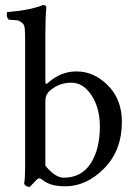

<svg xmlns="http://www.w3.org/2000/svg" viewBox="-20 -718 533 750"><path d="M173.8 -362.8Q156.7 -347.7 157.2 -320.8V-70.8Q195.3 -23.9 229 -23.9Q297.9 -23.9 334 -79.3Q370.1 -134.8 370.1 -224.1Q370.1 -295.9 337.6 -345.5Q305.2 -395 258.8 -395Q210 -395 173.8 -362.8ZM167 -394Q216.8 -439 278.8 -439Q347.7 -439 401.9 -384Q456.1 -329.1 456.1 -242.2Q456.1 -130.4 387 -60.3Q317.9 9.8 234.9 9.8Q176.3 9.8 147 -14.6Q138.7 -21.5 133.1 -21.2Q127.4 -21 119.6 -12.2Q112.3 -3.9 96.2 12.2Q81.1 12.2 74.2 0Q78.1 -19 78.1 -70.8V-559.1Q78.1 -591.3 76.7 -607.2Q75.2 -623 64.2 -630.6Q53.2 -638.2 47.1 -638.7Q41 -639.2 14.2 -641.1Q2.9 -652.3 7.8 -670.9Q96.7 -677.7 147.9 -698.2Q161.1 -698.2 161.1 -688Q157.2 -647.9 157.2 -583V-398.9Q157.2 -385.3 167 -394Z"/></svg>

Font: Linux Libertine O
Style: Regular
Weight: 400
Designer: Philipp H. Poll
Foundry: Philipp H. Poll
Version: Version 5.3.0